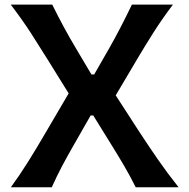

<svg xmlns="http://www.w3.org/2000/svg" viewBox="-20 -791 798 811"><path d="M25.9 0Q64.5 -53.2 98.9 -108.2Q133.3 -163.1 168 -222.7L270 -396.5L182.1 -538.1Q147.9 -593.3 111.1 -650.4Q74.2 -707.5 25.4 -771.5H200.7Q250 -671.4 301.3 -585.9L366.2 -476.6H377.9L440.9 -586.4Q465.3 -629.4 489.5 -676Q513.7 -722.7 537.1 -771.5H710.4Q664.6 -710.9 627.9 -653.1Q591.3 -595.2 563 -547.4L468.8 -388.2L566.4 -237.3Q606.9 -175.3 647 -117.4Q687 -59.6 734.4 0H553.2Q529.3 -47.9 504.2 -90.8Q479 -133.8 454.6 -172.9L374 -303.2H362.8L288.1 -172.4Q264.2 -130.9 242.2 -89.4Q220.2 -47.9 198.7 0Z"/></svg>

Font: Pinar SemiBold
Style: Regular
Weight: 600
Designer: Amin Abedi
Version: Version 3.000